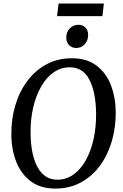

<svg xmlns="http://www.w3.org/2000/svg" viewBox="-20 -1094 718 1124"><path d="M304 10Q217.5 10 160.5 -32.5Q103.5 -75 75.2 -146.8Q47 -218.5 46.5 -305Q45.5 -397 69.8 -478Q94 -559 140.8 -621Q187.5 -683 253.2 -718Q319 -753 400.5 -753Q488.5 -753 545 -710Q601.5 -667 629 -596Q656.5 -525 657.5 -440.5Q658.5 -348.5 634.5 -267Q610.5 -185.5 564.5 -123.2Q518.5 -61 452.5 -25.5Q386.5 10 304 10ZM316 -42Q367.5 -42 409.8 -72Q452 -102 482 -155.5Q512 -209 527.8 -279.5Q543.5 -350 542.5 -430.5Q541 -554.5 503.5 -627.2Q466 -700 388 -700Q336 -700 293.8 -670.2Q251.5 -640.5 221 -587.5Q190.5 -534.5 174.2 -464.5Q158 -394.5 159 -314.5Q160 -188.5 200 -115.2Q240 -42 316 -42ZM426 -813Q401 -813 384.2 -830.2Q367.5 -847.5 368 -875Q368.5 -907.5 389 -928.2Q409.5 -949 438.5 -949Q464 -949 480 -932.8Q496 -916.5 496 -890.5Q496 -856 475.8 -834.5Q455.5 -813 426 -813ZM323 -1073.5H588L579.5 -999.5H314Z"/></svg>

Font: Merriweather
Style: Italic
Weight: 400
Italic angle: -7.8°
Designer: Eben Sorkin
Foundry: Eben Sorkin
Version: Version 2.100